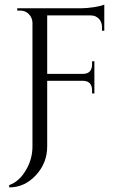

<svg xmlns="http://www.w3.org/2000/svg" viewBox="-20 -636 533 834"><path d="M330 -600Q357 -600 389 -605Q420 -610 433 -616V-502L423 -503V-518Q423 -540 410 -554Q396 -569 374 -569H185V-315H341Q380 -316 380 -357V-370H390V-230H380V-243Q380 -283 343 -285H185V0Q185 72 136 125Q87 178 20 178V168Q63 153 92 104Q121 56 121 0V-538Q120 -560 105 -575Q90 -590 68 -590H55V-600Z"/></svg>

Font: Cinzel(RUS BY LYAJKA)
Style: Regular
Weight: 400
Designer: Natanael Gama
Version: Version 1.001;PS 001.001;hotconv 1.0.56;makeotf.lib2.0.21325